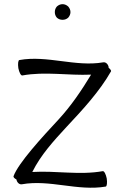

<svg xmlns="http://www.w3.org/2000/svg" viewBox="-20 -858 593 921"><path d="M318 -800C318 -810 314 -819 307 -827C299 -834 290 -838 280 -838C270 -838 261 -834 253 -827C246 -819 243 -810 243 -800C243 -790 246 -781 253 -773C261 -766 270 -763 280 -763C290 -763 299 -766 307 -773C314 -781 318 -790 318 -800ZM85 26C218 2 353 60 487 37C493 36 495 18 492 -2C488 -22 480 -38 473 -37C362 -17 247 -40 135 -33C175 -114 237 -182 299 -249C377 -332 458 -420 512 -515C515 -518 510 -526 501 -533C501 -535 501 -536 501 -537C498 -551 487 -561 475 -559C342 -536 207 -594 73 -570C67 -569 65 -552 68 -531C72 -511 80 -495 87 -496C196 -516 307 -495 417 -500C371 -424 321 -350 261 -285C181 -199 68 -76 45 -13C43 -9 49 -2 59 3C59 4 59 4 59 4C62 18 73 28 85 26Z"/></svg>

Font: Nupuram Light
Style: Regular
Weight: 300
Designer: Santhosh Thottingal (santhosh.thottingal@gmail.com)
Foundry: SMC
Version: Version 1.000